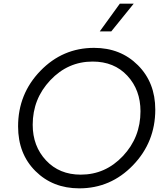

<svg xmlns="http://www.w3.org/2000/svg" viewBox="-20 -1019 902 1051"><path d="M526 -847 636 -999H712L589 -847ZM414 12Q269 12 174 -82.5Q79 -177 79 -327Q79 -505 201 -631Q323 -757 495 -757Q640 -757 735 -662Q830 -567 830 -419Q830 -241 708 -114.5Q586 12 414 12ZM422 -63Q557 -63 653 -165Q749 -267 749 -410Q749 -527 677 -604.5Q605 -682 487 -682Q352 -682 255.5 -580Q159 -478 159 -336Q159 -219 232 -141Q305 -63 422 -63Z"/></svg>

Font: Plus Jakarta Display Light
Style: Italic
Weight: 300
Italic angle: -12°
Designer: Gumpita Rahayu
Foundry: Tokotype Studio
Version: Version 1.000;hotconv 1.0.109;makeotfexe 2.5.65596